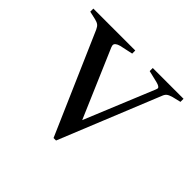

<svg xmlns="http://www.w3.org/2000/svg" viewBox="-114 -562 706 706"><g transform="rotate(45 239.5 -209.0)"><path d="M474 -429V-413L441 -405Q427 -401 420.5 -396Q414 -391 410 -380L251 11H238L67 -382Q62 -393 55.5 -398Q49 -403 36 -406L5 -413V-429H223V-413L172 -402Q150 -396 150 -384L152 -376L266 -110L378 -382Q380 -388 380 -389Q380 -397 360 -402L314 -413V-429Z"/></g></svg>

Font: Ibarra Real Nova
Style: Regular
Weight: 400
Designer: Jose Maria Ribagorda & Octavio Pardo
Foundry: Jose Maria Ribagorda
Version: Version 1.014